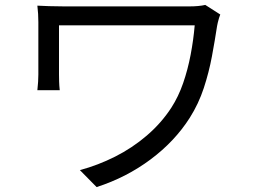

<svg xmlns="http://www.w3.org/2000/svg" viewBox="-20 -726 1040 781"><path d="M876 -667Q874 -662 871 -653Q868 -644 866 -634.5Q864 -625 863 -620Q854 -561 842 -496.5Q830 -432 809 -368Q788 -304 752 -247Q691 -151 592.5 -77.5Q494 -4 373 35L305 -34Q379 -54 448.5 -89Q518 -124 577 -174.5Q636 -225 677 -288Q706 -333 725 -388Q744 -443 755.5 -503.5Q767 -564 772 -623Q760 -623 728 -623Q696 -623 651 -623Q606 -623 554 -623Q502 -623 450 -623Q398 -623 351.5 -623Q305 -623 270 -623Q235 -623 220 -623Q220 -614 220 -594Q220 -574 220 -548.5Q220 -523 220 -498Q220 -473 220 -452.5Q220 -432 220 -423Q220 -412 220.5 -394.5Q221 -377 223 -359H132Q134 -377 135 -393Q136 -409 136 -423Q136 -435 136 -463Q136 -491 136 -525Q136 -559 136 -590Q136 -621 136 -636Q136 -653 135 -669.5Q134 -686 132 -703Q153 -702 179.5 -701Q206 -700 239 -700Q246 -700 274.5 -700Q303 -700 345 -700Q387 -700 437 -700Q487 -700 537 -700Q587 -700 632 -700Q677 -700 708.5 -700Q740 -700 752 -700Q769 -700 785.5 -701.5Q802 -703 815 -706Z"/></svg>

Font: Noto Sans SC Thin
Style: Regular
Weight: 400
Version: Version 2.004-H2;hotconv 1.0.118;makeotfexe 2.5.65603